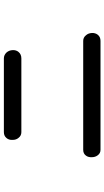

<svg xmlns="http://www.w3.org/2000/svg" viewBox="218 -904 563 1040"><g transform="rotate(-90 500.0 -384.5)"><path d="M703.1 -645.5H303.7Q283.2 -645.5 271.5 -630.9Q260.7 -618.2 261.7 -598.6Q261.7 -579.1 272.5 -566.4Q284.2 -550.8 303.7 -550.8H703.1Q725.6 -550.8 738.3 -566.4Q749 -579.1 748 -598.6Q747.1 -617.2 735.4 -630.9Q721.7 -645.5 703.1 -645.5ZM797.9 -215.8H208Q187.5 -215.8 176.8 -201.2Q167 -188.5 168 -168.9Q168 -150.4 178.7 -136.7Q189.5 -122.1 208 -122.1H797.9Q819.3 -122.1 831.1 -136.7Q841.8 -150.4 840.8 -168.9Q839.8 -188.5 828.1 -201.2Q816.4 -215.8 797.9 -215.8Z"/></g></svg>

Font: GungsuhChe
Style: Regular
Weight: 400
Monospace: yes
Version: Version 2.21